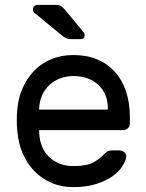

<svg xmlns="http://www.w3.org/2000/svg" viewBox="-20 -755 597 785"><path d="M46 0ZM321 -624Q326 -619 326 -611Q326 -595 310 -595H273Q257 -595 248 -600Q239 -605 231 -612L120 -703Q115 -708 115 -715Q115 -735 134 -735H208Q219 -735 226.5 -732Q234 -729 245 -716ZM51 -310Q55 -356 73 -396Q91 -436 120 -466Q149 -496 189.5 -513Q230 -530 280 -530Q334 -530 376.5 -512.5Q419 -495 449 -462Q479 -429 495 -382Q511 -335 511 -277V-250Q511 -239 503 -231Q495 -223 484 -223H140V-217Q142 -149 181.5 -112.5Q221 -76 280 -76Q335 -76 362.5 -91.5Q390 -107 407 -126Q415 -134 421 -137Q427 -140 439 -140H469Q480 -140 489 -132Q498 -124 496 -113Q493 -95 479 -73.5Q465 -52 438.5 -33.5Q412 -15 372.5 -2.5Q333 10 280 10Q230 10 190 -7.5Q150 -25 120.5 -55.5Q91 -86 73 -127.5Q55 -169 51 -218Q46 -264 51 -310ZM140 -307H421V-310Q421 -371 382.5 -407.5Q344 -444 280 -444Q251 -444 226 -434.5Q201 -425 182 -407.5Q163 -390 152 -365Q141 -340 140 -310Z"/></svg>

Font: Rubik
Style: Regular
Weight: 400
Designer: Hubert & Fischer
Foundry: Hubert & Fischer
Version: Version 1.002; ttfautohint (v1.6)